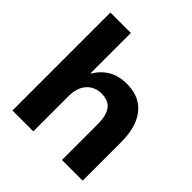

<svg xmlns="http://www.w3.org/2000/svg" viewBox="-190 -841 977 977"><g transform="rotate(45 298.0 -352.5)"><path d="M50 0V-705H197V-416H200Q226 -460 267 -484Q308 -508 367 -508Q428 -508 470 -480.5Q512 -453 533.5 -401.5Q555 -350 555 -275V0H406V-261Q406 -319 383.5 -350.5Q361 -382 309 -382Q278 -382 253 -367Q228 -352 214 -323.5Q200 -295 200 -255V0Z"/></g></svg>

Font: DM Sans 9pt 36pt Black
Style: Regular
Weight: 900
Version: Version 4.004;gftools[0.9.30]